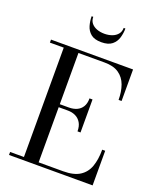

<svg xmlns="http://www.w3.org/2000/svg" viewBox="-173 -1071 963 1173"><g transform="rotate(20 309.0 -484.5)"><path d="M31 0V-19.5H121V-730.5H31V-750H564.5V-545H545Q545 -598.5 529.8 -640.5Q514.5 -682.5 479.8 -706.5Q445 -730.5 386.5 -730.5H216.5V-19.5H376Q444.5 -19.5 483.5 -44.5Q522.5 -69.5 538.8 -115.5Q555 -161.5 555 -225H574.5V0ZM375 -278.5Q375 -312 362 -334Q349 -356 326.8 -367Q304.5 -378 276 -378H192.5V-397.5H276Q304.5 -397.5 326.8 -407.5Q349 -417.5 362 -438.5Q375 -459.5 375 -493H394.5V-278.5ZM324.5 -840Q279.5 -840 256 -859.5Q232.5 -879 224 -908.8Q215.5 -938.5 215.5 -969H226Q226 -944.5 239.5 -928Q253 -911.5 275.5 -903.2Q298 -895 324.5 -895Q351.5 -895 374 -903.2Q396.5 -911.5 410.2 -928Q424 -944.5 424 -969H435Q435 -938.5 426.2 -908.8Q417.5 -879 393.5 -859.5Q369.5 -840 324.5 -840Z"/></g></svg>

Font: Bodoni Moda 11pt
Style: Regular
Weight: 400
Version: Version 2.004